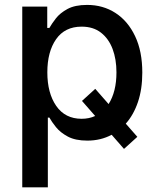

<svg xmlns="http://www.w3.org/2000/svg" viewBox="-20 -573 650 797"><path d="M72.4 204.5V-545.5H176.1V-457H185Q194.6 -474.1 211.8 -496.4Q229 -518.8 260.1 -535.7Q291.2 -552.6 341.6 -552.6Q407.7 -552.6 459.3 -519.2Q511 -485.8 540.8 -422.9Q570.7 -360.1 570.7 -271.7Q570.7 -203.1 552.6 -149.5Q534.4 -95.9 502.1 -59.7L550.1 -5L494.7 45.1L443.5 -13.5Q398.1 10.7 342.7 10.7Q293 10.7 261.7 -6Q230.5 -22.7 212.5 -45.1Q194.6 -67.5 185 -84.9H178.6V204.5ZM375.4 -204.2 430.8 -141Q463.4 -192.5 463.4 -272.7Q463.4 -327.1 447.3 -369.9Q431.1 -412.6 399.1 -437.5Q367.2 -462.4 318.9 -462.4Q249.3 -462.4 212.9 -410.3Q176.5 -358.3 176.5 -272.7Q176.5 -186.8 213.4 -133.3Q250.4 -79.9 318.9 -79.9Q349.8 -79.9 375 -91.6L320.3 -154.1Z"/></svg>

Font: Inter UI Medium
Style: Regular
Weight: 500
Designer: Rasmus Andersson
Foundry: rsms
Version: 3.2;8d6f07862